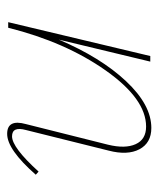

<svg xmlns="http://www.w3.org/2000/svg" viewBox="28 -478 453 550"><g transform="rotate(90 255.0 -203.5)"><path d="M472 -87 481 -79Q409 3 364 3Q321 3 336 -51L395 -286Q407 -335 393.5 -365Q380 -395 343 -395Q264 -395 182.5 -279.5Q101 -164 60 0H44L141 -407H157L94 -145Q145 -265 213 -337.5Q281 -410 347 -410Q390 -410 408 -376Q426 -342 412 -288L353 -51Q342 -11 371 -11Q403 -11 472 -87Z"/></g></svg>

Font: EauTestInfant Thin
Style: Italic
Weight: 250
Italic angle: -12°
Designer: Christian Thalmann (Catharsis Fonts)
Version: Version 0.001;PS 000.001;hotconv 1.0.88;makeotf.lib2.5.64775